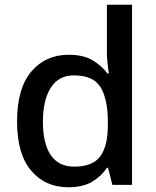

<svg xmlns="http://www.w3.org/2000/svg" viewBox="-20 -780 660 810"><path d="M268 10Q171 10 111.5 -60Q52 -130 52 -268Q52 -407 112 -478Q172 -549 270 -549Q331 -549 370 -526Q409 -503 433 -470H439Q437 -483 434 -510Q431 -537 431 -558V-760H537V0H454L436 -72H431Q408 -37 369 -13.5Q330 10 268 10ZM293 -77Q371 -77 403 -120.5Q435 -164 435 -251V-267Q435 -361 404.5 -411.5Q374 -462 292 -462Q227 -462 194 -409.5Q161 -357 161 -266Q161 -175 194 -126Q227 -77 293 -77Z"/></svg>

Font: Noto Sans Ethiopic Medium
Style: Regular
Weight: 500
Designer: Monotype Design Team
Foundry: Monotype Imaging Inc.
Version: Version 2.102; ttfautohint (v1.8.4.7-5d5b)